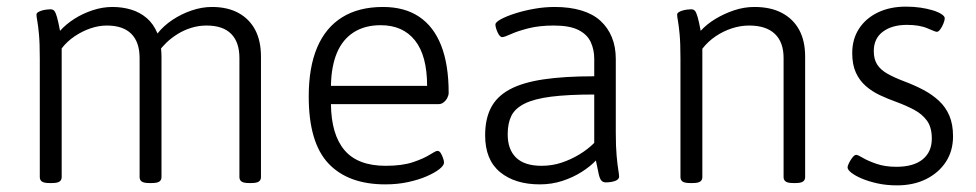

<svg xmlns="http://www.w3.org/2000/svg" viewBox="-20 -550 2942 579"><path d="M129 2Q113 2 106.5 -2.5Q100 -7 100 -16V-373Q100 -420 97.5 -446.5Q95 -473 92.5 -486.5Q90 -500 90 -506Q90 -510 94.5 -513Q99 -516 105.5 -518Q112 -520 119.5 -521Q127 -522 132 -522Q140 -522 144 -517Q148 -512 152 -498Q156 -484 161 -457Q179 -477 204 -493Q229 -509 259 -519Q289 -529 319 -529Q349 -529 375.5 -521Q402 -513 422.5 -495.5Q443 -478 455 -449Q473 -472 500 -490Q527 -508 558 -518.5Q589 -529 619 -529Q666 -529 699 -511Q732 -493 749.5 -460Q767 -427 767 -379V-16Q767 -7 760.5 -2.5Q754 2 738 2H731Q715 2 708.5 -2.5Q702 -7 702 -16V-375Q702 -423 677 -448Q652 -473 603 -473Q579 -473 556.5 -466Q534 -459 515 -447Q496 -435 482 -421.5Q468 -408 460 -396L459 -426Q464 -417 465.5 -404.5Q467 -392 467 -379V-16Q467 -7 460.5 -2.5Q454 2 438 2H430Q414 2 407.5 -2.5Q401 -7 401 -16V-375Q401 -423 376 -448Q351 -473 302 -473Q278 -473 253 -464.5Q228 -456 205 -440.5Q182 -425 166 -404V-16Q166 -7 159.5 -2.5Q153 2 137 2Z M1142 6Q1030 6 970.5 -57Q911 -120 911 -259Q911 -347 936.5 -407Q962 -467 1012 -498Q1062 -529 1135 -529Q1200 -529 1244 -499.5Q1288 -470 1310.5 -412.5Q1333 -355 1333 -270Q1333 -263 1329 -255Q1325 -247 1318 -241.5Q1311 -236 1303 -236H978Q979 -144 1019 -97Q1059 -50 1143 -50Q1193 -50 1225.5 -61Q1258 -72 1276 -83.5Q1294 -95 1299 -95Q1305 -95 1309 -88.5Q1313 -82 1316 -73.5Q1319 -65 1319 -60Q1319 -51 1305 -40Q1291 -29 1267 -18.5Q1243 -8 1211 -1Q1179 6 1142 6ZM978 -291H1268Q1268 -382 1231.5 -428Q1195 -474 1128 -474Q1080 -474 1046.5 -452.5Q1013 -431 996 -390.5Q979 -350 978 -291Z M1608 6Q1533 6 1488 -31Q1443 -68 1443 -142Q1443 -191 1460.5 -225Q1478 -259 1516.5 -280Q1555 -301 1618 -310.5Q1681 -320 1772 -320V-373Q1772 -400 1761.5 -423Q1751 -446 1724.5 -459.5Q1698 -473 1650 -473Q1606 -473 1573 -464.5Q1540 -456 1520.5 -447Q1501 -438 1494 -438Q1491 -438 1487.5 -441.5Q1484 -445 1481 -451.5Q1478 -458 1476 -464.5Q1474 -471 1474 -476Q1474 -483 1490.5 -492Q1507 -501 1533.5 -509.5Q1560 -518 1591 -523.5Q1622 -529 1653 -529Q1698 -529 1733 -518.5Q1768 -508 1790.5 -487.5Q1813 -467 1825 -438Q1837 -409 1837 -372V-150Q1837 -108 1839.5 -80.5Q1842 -53 1844.5 -38Q1847 -23 1847 -17Q1847 -13 1843.5 -9.5Q1840 -6 1834 -4Q1828 -2 1821 -1Q1814 0 1807 0Q1799 0 1794 -5Q1789 -10 1785.5 -25Q1782 -40 1777 -66Q1760 -48 1734 -31.5Q1708 -15 1676 -4.5Q1644 6 1608 6ZM1613 -50Q1645 -50 1673.5 -59.5Q1702 -69 1727.5 -84.5Q1753 -100 1772 -119V-265Q1693 -265 1642 -258.5Q1591 -252 1562 -237.5Q1533 -223 1522 -200.5Q1511 -178 1511 -145Q1511 -99 1536.5 -74.5Q1562 -50 1613 -50Z M2061 2Q2045 2 2038.5 -2.5Q2032 -7 2032 -16V-373Q2032 -420 2029.5 -446.5Q2027 -473 2024.5 -486.5Q2022 -500 2022 -506Q2022 -510 2026.5 -513Q2031 -516 2037.5 -518Q2044 -520 2051.5 -521Q2059 -522 2064 -522Q2072 -522 2076 -517Q2080 -512 2084 -498Q2088 -484 2093 -457Q2111 -477 2137.5 -493Q2164 -509 2194 -519Q2224 -529 2255 -529Q2304 -529 2338 -511Q2372 -493 2390 -460Q2408 -427 2408 -379V-16Q2408 -7 2401.5 -2.5Q2395 2 2379 2H2372Q2356 2 2349.5 -2.5Q2343 -7 2343 -16V-375Q2343 -423 2316.5 -448Q2290 -473 2239 -473Q2213 -473 2187 -464.5Q2161 -456 2138 -440.5Q2115 -425 2098 -403V-16Q2098 -7 2091.5 -2.5Q2085 2 2069 2Z M2685 9Q2653 9 2626 3Q2599 -3 2579 -11.5Q2559 -20 2547.5 -29Q2536 -38 2536 -45Q2536 -50 2540.5 -59Q2545 -68 2551 -75.5Q2557 -83 2562 -83Q2567 -83 2582 -74Q2597 -65 2623 -56Q2649 -47 2683 -47Q2735 -47 2762.5 -69.5Q2790 -92 2790 -132Q2790 -166 2775.5 -186Q2761 -206 2736.5 -219Q2712 -232 2682 -243Q2657 -252 2633.5 -263Q2610 -274 2591 -290.5Q2572 -307 2561 -331Q2550 -355 2550 -390Q2550 -432 2570.5 -463.5Q2591 -495 2627.5 -512.5Q2664 -530 2712 -530Q2735 -530 2755.5 -527Q2776 -524 2792.5 -519Q2809 -514 2819 -507.5Q2829 -501 2829 -495Q2829 -489 2825 -479Q2821 -469 2815.5 -461.5Q2810 -454 2805 -454Q2801 -454 2777 -464.5Q2753 -475 2715 -475Q2670 -475 2642.5 -454.5Q2615 -434 2615 -396Q2615 -371 2625.5 -355Q2636 -339 2656.5 -327.5Q2677 -316 2706 -305Q2738 -293 2764.5 -279Q2791 -265 2811.5 -246Q2832 -227 2843 -201Q2854 -175 2854 -139Q2854 -95 2832.5 -62Q2811 -29 2773 -10Q2735 9 2685 9Z"/></svg>

Font: Asap Light
Style: Regular
Weight: 300
Designer: Pablo Cosgaya
Foundry: Omnibus-Type
Version: Version 3.001